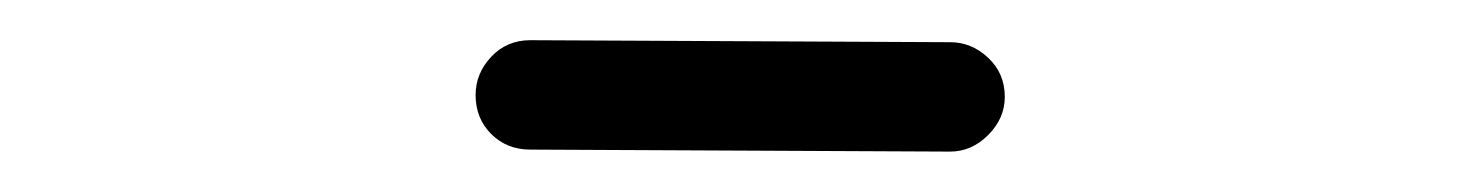

<svg xmlns="http://www.w3.org/2000/svg" viewBox="-20 -608 740 96"><path d="M482.4 -559.6Q482.4 -548.8 474.1 -540.5Q465.8 -532.2 455.1 -532.2L245.1 -533.2Q233.4 -533.2 225.6 -541Q217.8 -548.8 217.8 -560.5Q217.8 -571.3 225.6 -579.6Q233.4 -587.9 245.1 -587.9L455.1 -586.9Q465.8 -586.9 474.1 -579.1Q482.4 -571.3 482.4 -559.6Z"/></svg>

Font: Coming Soon
Style: Regular
Weight: 400
Designer: Dathan Boardman
Foundry: Open Window
Version: Version 1.000